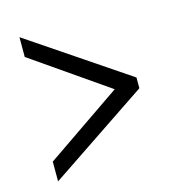

<svg xmlns="http://www.w3.org/2000/svg" viewBox="-81 -677 588 638"><g transform="rotate(-15 212.5 -358.0)"><path d="M42 -110V-178L303 -357L42 -538V-606L383 -376V-339Z"/></g></svg>

Font: Noto Serif ExtraCondensed Medium
Style: Regular
Weight: 500
Width: 2
Designer: Monotype Design Team
Foundry: Monotype Imaging Inc.
Version: Version 2.015